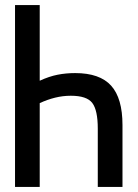

<svg xmlns="http://www.w3.org/2000/svg" viewBox="-20 -734 540 754"><path d="M136 -714V-417Q173 -434 206 -440.5Q239 -447 275 -447Q372 -447 416.5 -397.5Q461 -348 461 -243V0H364V-229Q364 -301 342.5 -329.5Q321 -358 258 -358Q227 -358 196.5 -350.5Q166 -343 136 -329V0H39V-714Z"/></svg>

Font: Noto Sans Mono ExtraCondensed Medium
Style: Regular
Weight: 500
Width: 2
Designer: Monotype Design Team
Foundry: Monotype Imaging Inc.
Version: Version 2.014